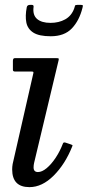

<svg xmlns="http://www.w3.org/2000/svg" viewBox="-20 -759 360 789"><path d="M221 -512 120 -89Q119 -85 118.5 -80Q118 -75 118 -71Q118 -52 136 -52Q152.5 -52 171.8 -68Q191 -84 208.8 -110.8Q226.5 -137.5 238.5 -169Q240.5 -175.5 249 -173L270 -166Q275.5 -164 277.2 -163Q279 -162 276.5 -156.5Q247.5 -84 200.2 -37Q153 10 101 10Q30 10 30 -63Q30 -73 32 -85L117 -458Q118 -462 116.8 -463.5Q115.5 -465 109 -465H42Q33 -465 33 -472V-508.5Q33 -520 40.5 -520H212.5Q219.5 -520 220.8 -518.8Q222 -517.5 221 -512ZM188.5 -610Q140.5 -610 117 -625Q93.5 -640 88.2 -666.8Q83 -693.5 90 -729.5Q92 -739 103.5 -739H110.5Q119 -739 118 -731Q113.5 -697.5 132.2 -681.2Q151 -665 187.5 -665Q222 -665 248 -679.5Q274 -694 285 -724.5Q287.5 -731.5 288.2 -735.2Q289 -739 298 -739H311.5Q319.5 -739 320.2 -736.8Q321 -734.5 319 -727Q306 -674.5 275.2 -642.2Q244.5 -610 188.5 -610Z"/></svg>

Font: Besley
Style: Italic
Weight: 400
Italic angle: -13°
Designer: Owen Earl
Foundry: indestructible type*
Version: Version 4.000; ttfautohint (v1.8.4.7-5d5b)